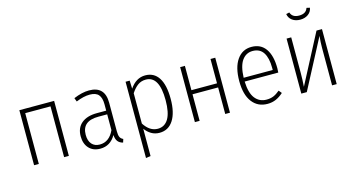

<svg xmlns="http://www.w3.org/2000/svg" viewBox="-95 -1152 3258 1760"><g transform="rotate(-15 1534.0 -272.5)"><path d="M383 0V-482H143V0H98V-522H428V0Z M950 -21 940 11Q908 3 891.5 -18Q875 -39 872 -79Q821 11 725 11Q657 11 618 -31.5Q579 -74 579 -145Q579 -225 631.5 -268.5Q684 -312 777 -312H866V-372Q866 -434 840.5 -463.5Q815 -493 757 -493Q700 -493 627 -463L614 -498Q695 -532 761 -532Q911 -532 911 -375V-103Q911 -66 920 -48Q929 -30 950 -21ZM866 -127V-277H782Q627 -277 627 -146Q627 -89 654.5 -58Q682 -27 730 -27Q820 -27 866 -127Z M1465 -264Q1465 -134 1418.5 -61.5Q1372 11 1287 11Q1244 11 1209.5 -9.5Q1175 -30 1151 -64V195L1106 202V-522H1145L1148 -445Q1207 -532 1294 -532Q1377 -532 1421 -464Q1465 -396 1465 -264ZM1417 -264Q1417 -493 1289 -493Q1245 -493 1212.5 -469Q1180 -445 1151 -401V-113Q1205 -29 1281 -29Q1347 -29 1382 -87.5Q1417 -146 1417 -264Z M1912 0V-252H1669V0H1624V-522H1669V-291H1912V-522H1957V0Z M2480 -241H2161Q2165 -131 2205.5 -80Q2246 -29 2313 -29Q2351 -29 2379.5 -41Q2408 -53 2440 -80L2463 -52Q2429 -21 2392.5 -5Q2356 11 2312 11Q2220 11 2167 -58.5Q2114 -128 2114 -257Q2114 -387 2164.5 -459.5Q2215 -532 2302 -532Q2390 -532 2436 -466.5Q2482 -401 2482 -282Q2482 -261 2480 -241ZM2437 -297Q2437 -391 2404 -442Q2371 -493 2303 -493Q2241 -493 2203 -441Q2165 -389 2161 -277H2437Z M2970 0H2926V-356Q2926 -410 2932 -468L2686 0H2634V-522H2678V-188Q2678 -124 2673 -54L2918 -522H2970ZM2689 -740 2720 -747Q2736 -696 2801 -696Q2867 -696 2883 -747L2914 -740Q2908 -702 2877 -679.5Q2846 -657 2801 -657Q2756 -657 2725.5 -679.5Q2695 -702 2689 -740Z"/></g></svg>

Font: Fira Sans Condensed ExtraLight
Style: Regular
Weight: 275
Width: 3
Designer: Carrois Corporate & Edenspiekermann AG
Foundry: Carrois Corporate GbR & Edenspiekermann AG
Version: Version 4.203